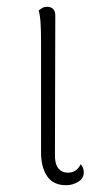

<svg xmlns="http://www.w3.org/2000/svg" viewBox="-20 -534 314 566"><path d="M175 12Q137 12 119 -14.5Q101 -41 101 -85V-413Q101 -445 99.5 -467.5Q98 -490 94 -503Q100 -508 105.5 -511Q111 -514 119 -514Q131 -514 137.5 -506.5Q144 -499 143 -483L142 -81Q141 -52 151.5 -38.5Q162 -25 180 -25Q194 -25 203 -31.5Q212 -38 218 -50Q223 -44 225 -38Q227 -32 227 -26Q227 -8 210.5 2Q194 12 175 12Z"/></svg>

Font: Arima ExtraLight
Style: Regular
Weight: 250
Designer: Joana Correia and Natanael Gama
Foundry: NDISCOVER
Version: Version 1.101;gftools[0.9.23]